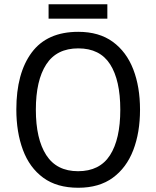

<svg xmlns="http://www.w3.org/2000/svg" viewBox="-20 -875 736 905"><path d="M640 -358Q640 -250 608 -167Q576 -84 511.5 -37Q447 10 349 10Q248 10 183.5 -37.5Q119 -85 88 -168.5Q57 -252 57 -359Q57 -530 129.5 -627.5Q202 -725 349 -725Q447 -725 511.5 -678Q576 -631 608 -548.5Q640 -466 640 -358ZM149 -358Q149 -220 198 -144Q247 -68 348 -68Q450 -68 498.5 -143.5Q547 -219 547 -358Q547 -497 499 -572Q451 -647 349 -647Q247 -647 198 -571.5Q149 -496 149 -358ZM486 -855V-787H209V-855Z"/></svg>

Font: Noto Sans SemiCondensed
Style: Regular
Weight: 400
Width: 4
Designer: Monotype Design Team
Foundry: Monotype Imaging Inc.
Version: Version 2.013; ttfautohint (v1.8.4.7-5d5b)